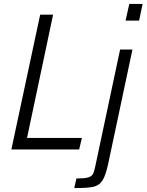

<svg xmlns="http://www.w3.org/2000/svg" viewBox="-20 -763 748 980"><path d="M38 0 185 -688H251L118 -59H398L384 0ZM621 -658 640 -743H708L690 -658ZM465 92 593 -510H656L532 74Q519 134 502.5 159Q486 184 456.5 190.5Q427 197 359 197L370 148Q409 148 427 143.5Q445 139 452.5 128Q460 117 465 92Z"/></svg>

Font: Saira Semi Condensed Light
Style: Italic
Weight: 300
Width: 4
Italic angle: -12°
Designer: Hector Gatti with collaboration of the Omnibus-Type team
Foundry: Omnibus-Type
Version: Version 1.001; ttfautohint (v1.8)